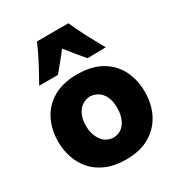

<svg xmlns="http://www.w3.org/2000/svg" viewBox="-206 -1017 1090 1170"><g transform="rotate(-30 339.0 -432.0)"><path d="M342.3 15.6Q262.7 15.6 204.6 -8.8Q146.5 -33.2 108.9 -75.4Q71.3 -117.7 53 -171.9Q34.7 -226.1 34.7 -285.2Q34.7 -370.1 68.8 -437.7Q103 -505.4 170.7 -544.7Q238.3 -584 338.4 -584Q441.4 -584 509.3 -544.2Q577.1 -504.4 610.8 -436.8Q644.5 -369.1 644.5 -285.2Q644.5 -199.2 609.4 -131.1Q574.2 -63 506.8 -23.7Q439.5 15.6 342.3 15.6ZM341.3 -138.7Q395 -141.6 422.4 -183.1Q449.7 -224.6 449.7 -285.2Q449.7 -348.1 421.9 -385.7Q394 -423.3 341.3 -428.7Q286.6 -424.8 258.1 -385.5Q229.5 -346.2 229.5 -285.2Q229.5 -226.6 258.1 -184.1Q286.6 -141.6 341.3 -138.7ZM444.3 -637.2Q389.2 -700.7 339.4 -765.6Q314.9 -733.9 289.3 -702.4Q263.7 -670.9 236.8 -639.2H105Q139.2 -699.2 171.1 -759.8Q203.1 -820.3 228.5 -879.9H449.7Q475.6 -820.3 507.6 -759.8Q539.6 -699.2 573.7 -639.2Z"/></g></svg>

Font: Pinar-DS3-FD ExtraBold
Style: Regular
Weight: 800
Designer: Amin Abedi
Version: Version 3.000